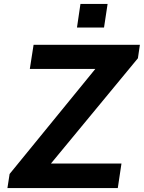

<svg xmlns="http://www.w3.org/2000/svg" viewBox="-20 -949 726 969"><path d="M17.5 0 28.5 -71 461 -601H130.5L149.5 -723H686L676 -655L237 -123.5H593L574.5 0ZM368.5 -810 386 -929H523L505 -810Z"/></svg>

Font: Public Sans Thin
Style: Bold Italic
Weight: 700
Italic angle: -8°
Version: Version 2.001